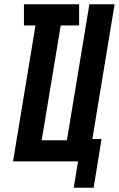

<svg xmlns="http://www.w3.org/2000/svg" viewBox="-20 -755 556 898"><path d="M418 123H325L345 0H41L146 -636H92V-735H350V-636H264L175 -99H293L398 -735H516L412 -105H455Z"/></svg>

Font: Iosevka Curly XBdObl
Style: Regular
Weight: 800
Italic angle: -9°
Monospace: yes
Designer: Belleve Invis
Foundry: Belleve Invis
Version: Version 11.1.0; ttfautohint (v1.8.3)